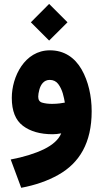

<svg xmlns="http://www.w3.org/2000/svg" viewBox="-20 -666 514 954"><path d="M133.3 -555.2 224.1 -464.4 315.4 -555.2 224.1 -646.5ZM435.5 -113.3C435.5 -189 418.9 -262.7 385.3 -321.3C351.6 -379.4 299.8 -416 228 -416C102.5 -416 38.6 -284.7 38.6 -179.7C38.6 -114.7 57.1 -68.8 93.8 -41C130.4 -13.2 179.7 1 241.7 1C254.9 1 269 -0.5 284.2 -3.4C271.5 27.3 242.7 53.7 197.8 75.7C152.8 97.2 98.1 114.3 33.2 126.5L85.4 267.1C155.8 253.9 217.3 232.4 270 202.6C375 143.6 435.5 43.5 435.5 -113.3ZM238.8 -149.9C220.2 -149.9 204.1 -151.9 190.4 -155.8C176.8 -159.2 169.9 -169.4 169.9 -185.5C169.9 -195.3 171.9 -206.5 175.3 -219.7C182.1 -245.6 197.8 -269 227.1 -269C244.6 -269 258.8 -262.2 269 -249C279.3 -235.4 286.6 -219.7 292 -202.1C296.9 -184.1 300.3 -168.9 302.2 -156.2C290 -153.8 266.6 -149.9 238.8 -149.9Z"/></svg>

Font: Vazirmatn Black
Style: Regular
Weight: 900
Designer: Saber Rastikerdar
Foundry: Saber Rastikerdar
Version: Version 33.003